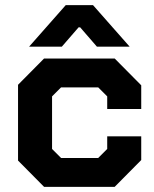

<svg xmlns="http://www.w3.org/2000/svg" viewBox="-20 -725 598 745"><path d="M50 -102V-396L151 -498H425L528 -394V-302H396V-351L361 -386H217L182 -351V-147L217 -112H361L396 -147V-196H528V-104L425 0H151ZM235 -705H341L483 -544H356L291 -619H285L220 -544H93Z"/></svg>

Font: Chakra Petch
Style: Bold
Weight: 700
Designer: Katatrad Aksorn Co.,Ltd.
Foundry: Cadson Demak Co.,Ltd.
Version: Version 1.000; ttfautohint (v1.6)